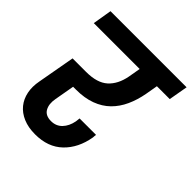

<svg xmlns="http://www.w3.org/2000/svg" viewBox="-202 -877 1024 1024"><g transform="rotate(45 309.5 -365.5)"><path d="M45 -740H619L600 -632H503L491 -563Q481 -508 460 -462Q439 -416 405.5 -383Q372 -350 323.5 -332Q275 -314 211 -314H189L169 -201Q161 -158 177 -129.5Q193 -101 235 -101Q273 -101 297.5 -126.5Q322 -152 330 -194L333 -219H457Q456 -212 455.5 -207Q455 -202 455 -198Q439 -104 380.5 -47.5Q322 9 225 9Q173 9 134.5 -7.5Q96 -24 72.5 -53Q49 -82 41 -121.5Q33 -161 42 -207L80 -419H182Q265 -419 306.5 -456.5Q348 -494 361 -563L373 -632H27Z"/></g></svg>

Font: SVN-Poppins SemiBold
Style: Italic
Weight: 600
Italic angle: -10°
Designer: Ninad Kale (Devanagari), Jonny Pinhorn (Latin)
Foundry: Indian Type Foundry
Version: Version 3.002 2017; ttfautohint (v1.8.3)